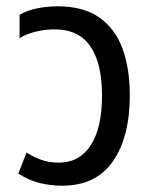

<svg xmlns="http://www.w3.org/2000/svg" viewBox="-20 -578 489 608"><path d="M177 10Q141 10 107.5 2Q74 -6 38 -28L64 -95Q84 -82 109 -72.5Q134 -63 167 -63Q231 -63 267 -117.5Q303 -172 303 -276Q303 -378 266 -431.5Q229 -485 153 -485Q124 -485 94 -478Q64 -471 42 -457V-531Q68 -546 99.5 -552Q131 -558 163 -558Q244 -558 294.5 -522.5Q345 -487 368 -424Q391 -361 391 -276Q391 -144 337.5 -67Q284 10 177 10Z"/></svg>

Font: Noto Sans Thai SemiCondensed
Style: Regular
Weight: 400
Width: 4
Designer: Monotype Design Team
Foundry: Monotype Imaging Inc.
Version: Version 2.001